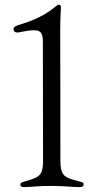

<svg xmlns="http://www.w3.org/2000/svg" viewBox="-20 -761 384 786"><path d="M76.7 5C105.1 5 141.7 -0.4 191.8 0C245.4 0.4 278.4 5 306.8 5C316.8 5 322.4 1.1 322.4 -6.4C322.4 -11.7 319.6 -13.8 313.9 -15.6C306.8 -18.1 295.5 -20.6 277.7 -25.6C242.2 -36.9 227.6 -46.5 227.3 -101.6L226.6 -636.4C226.6 -695.7 229.4 -715.6 229.4 -732.2C229.4 -740.1 224.8 -741.5 220.9 -741.5C217.7 -741.5 214.5 -739.7 209.5 -735.8C190.7 -720.9 150.2 -686.1 59.7 -659.8C46.9 -656.2 35.5 -651.3 35.5 -641.3C35.5 -634.6 38.7 -628.6 51.1 -627.8C58.6 -627.8 92.7 -637.1 118.6 -637.1C137.8 -637.1 154.8 -634.2 155.5 -594.5L156.2 -99.8C155.9 -46.2 141 -37.6 105.8 -25.6C92.3 -21.3 82 -18.5 75.3 -16.3C67.5 -13.8 63.2 -11.7 63.2 -5C63.2 1.1 68.9 5 76.7 5Z"/></svg>

Font: Margiela Serif Light
Style: Regular
Weight: 300
Designer: Andreas Faust, Stefan Endress
Version: Version 1.002;FEAKit 1.0